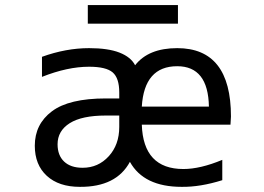

<svg xmlns="http://www.w3.org/2000/svg" viewBox="-20 -725 1040 757"><path d="M450.2 -260.7V-269.5H397.5Q302.7 -269.5 254.9 -239.3Q207 -209 207 -156.2Q207 -112.3 232.9 -87.9Q258.8 -63.5 305.7 -63.5Q367.2 -63.5 408.7 -108.9Q450.2 -154.3 450.2 -224.6ZM539.1 -233.4Q544.9 -58.6 703.1 -58.6Q769.5 -58.6 856.4 -94.7V-14.6Q769.5 12.7 696.3 11.7Q546.9 11.7 492.2 -86.9Q438.5 12.7 294.9 11.7Q211.9 11.7 164.6 -31.7Q117.2 -75.2 117.2 -150.4Q117.2 -235.4 184.6 -286.1Q252 -336.9 397.5 -336.9H450.2V-360.4Q450.2 -417 424.3 -439.5Q398.4 -461.9 331.1 -461.9Q246.1 -461.9 145.5 -421.9V-501Q240.2 -535.2 331.1 -535.2Q406.2 -535.2 451.2 -517.6Q496.1 -500 512.7 -467.8Q565.4 -535.2 678.7 -535.2Q890.6 -535.2 890.6 -265.6Q890.6 -256.8 888.7 -233.4ZM539.1 -304.7H803.7Q800.8 -463.9 678.7 -463.9Q548.8 -463.9 539.1 -304.7ZM326.2 -631.8V-705.1H681.6V-631.8Z"/></svg>

Font: GenEi Gothic M Regular
Style: Regular
Weight: 400
Designer: o_tamon (Modified); [Source Han Sans]
Ryoko NISHIZUKA  (kana & ideographs); Paul D. Hunt (Latin, Greek & Cyrillic); Wenl
Version: Version 1.1a;Original Version 1.004